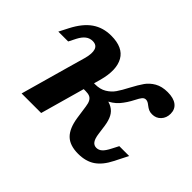

<svg xmlns="http://www.w3.org/2000/svg" viewBox="-96 -602 788 788"><g transform="rotate(45 297.5 -208.5)"><path d="M129.4 -358.6Q112.4 -358.6 99.4 -348.6Q86.3 -338.6 75.5 -318.1L59.2 -286H2L22.7 -326.3Q50 -379.3 85.2 -403.7Q120.3 -428 167.7 -428Q236.1 -428 260 -385.8Q283.9 -343.6 264.1 -269.7L246.9 -208.2H133.4L155.7 -286.7Q165 -320.9 158.7 -339.8Q152.4 -358.6 129.4 -358.6ZM133.4 -208.2H246.9L188.4 0H74.9ZM307.4 -91.4 299.2 -148.5Q296.9 -166 291.3 -175.7Q285.8 -185.4 276.7 -189.1Q267.7 -192.8 253.5 -192.8H219.1L229 -239.6H260.8Q290.7 -239.6 310.8 -251.9Q331 -264.1 343.5 -282.1Q356 -300.1 372.1 -331.1Q389.1 -363 402.6 -382.3Q416.2 -401.7 439 -414.9Q461.9 -428 495.1 -428Q529.6 -428 548.1 -413.8Q566.6 -399.6 566.6 -373.6Q566.6 -349.7 551.8 -333.8Q537 -317.9 514 -317.9Q502.5 -317.9 494.2 -321.6Q485.9 -325.4 476.9 -332.5Q470.8 -337.5 465.3 -340.4Q459.8 -343.3 453.6 -343.3Q444.5 -343.3 437.9 -335.5Q431.4 -327.7 422.6 -310Q407.4 -280 388.2 -257.5Q369.1 -235 332.1 -219.1L329 -231.9Q353.7 -229.1 370.5 -219.4Q387.4 -209.7 396.6 -192.3Q405.9 -174.9 409.9 -147.9L415.6 -106.5Q418.8 -81.8 427.1 -70.3Q435.3 -58.9 449.4 -58.9Q463.1 -58.9 474.1 -68.9Q485.1 -79 496.8 -102.4L511.4 -130.6H568.6L538.8 -71.8Q517.4 -29 487.8 -8.8Q458.2 11.3 414 11.3Q365.6 11.3 340.6 -13Q315.5 -37.3 307.4 -91.4Z"/></g></svg>

Font: Playfair Micro SmCond SmLight
Style: Italic
Weight: 360
Width: 4
Italic angle: -15.6°
Designer: Claus Eggers Sørensen
Foundry: Claus Eggers Sørensen
Version: Version 2.203;Glyphs 3.3 (3326)